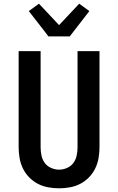

<svg xmlns="http://www.w3.org/2000/svg" viewBox="-20 -1012 640 1040"><path d="M300 8Q270 8 240.5 2.5Q211 -3 185 -16.5Q159 -30 138 -51.5Q117 -73 104 -100Q91 -127 86 -156.5Q81 -186 81 -215V-735H200V-215Q200 -193 204.5 -170.5Q209 -148 222 -130Q235 -112 256.5 -102.5Q278 -93 300 -93Q322 -93 343.5 -102.5Q365 -112 378 -130Q391 -148 395.5 -170.5Q400 -193 400 -215V-735H519V-215Q519 -186 514 -156.5Q509 -127 496 -100Q483 -73 462 -51.5Q441 -30 415 -16.5Q389 -3 359.5 2.5Q330 8 300 8ZM242 -815 227 -835 136 -952 191 -992 300 -876 409 -992 464 -952 358 -815Z"/></svg>

Font: Iosevka Fixed Extended
Style: Bold
Weight: 700
Width: 7
Monospace: yes
Designer: Belleve Invis
Foundry: Belleve Invis
Version: Version 24.1.1; ttfautohint (v1.8.4)